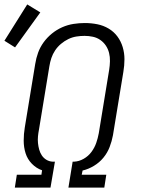

<svg xmlns="http://www.w3.org/2000/svg" viewBox="-25 -847 645 867"><path d="M42 0 51 -58H162L165 -78Q139 -87 119 -107.5Q99 -128 90.5 -155Q82 -182 82 -212Q82 -242 87 -272L134 -558Q138 -584 147 -609Q156 -634 172 -656Q188 -678 209.5 -695.5Q231 -713 256 -724Q281 -735 307 -739Q333 -743 358 -743Q387 -743 414.5 -737.5Q442 -732 465.5 -718Q489 -704 505 -682.5Q521 -661 529 -634.5Q537 -608 537 -579.5Q537 -551 532 -522L485 -236Q480 -209 470 -183Q460 -157 442 -135Q424 -113 399 -98Q374 -83 348 -77L344 -58H455L446 0H284L303 -117H310Q332 -118 353 -130Q374 -142 388 -161Q402 -180 409.5 -201.5Q417 -223 421 -245L468 -532Q471 -551 471.5 -570.5Q472 -590 467.5 -608Q463 -626 453 -641Q443 -656 428 -666.5Q413 -677 394.5 -681Q376 -685 357 -685Q338 -685 319.5 -682Q301 -679 283.5 -670.5Q266 -662 250.5 -649Q235 -636 224 -619.5Q213 -603 207 -585Q201 -567 198 -548L151 -262Q148 -247 146.5 -231.5Q145 -216 146.5 -201Q148 -186 152 -171.5Q156 -157 164 -145Q172 -133 184.5 -125.5Q197 -118 212 -117H223L203 0ZM43 -633 -5 -663 98 -827 157 -791Z"/></svg>

Font: Iosevka Slab LtExObl
Style: Regular
Weight: 300
Width: 7
Italic angle: -9°
Monospace: yes
Designer: Belleve Invis
Foundry: Belleve Invis
Version: Version 11.1.0; ttfautohint (v1.8.3)